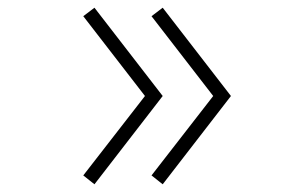

<svg xmlns="http://www.w3.org/2000/svg" viewBox="-20 -589 780 498"><path d="M196 -134 225 -111 402 -340 225 -569 196 -547 356 -340ZM402 -111 579 -340 402 -569 373 -547 533 -340 373 -134Z"/></svg>

Font: M Major Mono Display
Style: Regular
Weight: 400
Designer: Emre Parlak
Foundry: Emre Parlak
Version: Version 2.000; ttfautohint (v1.8) -l 8 -r 50 -G 200 -x 14 -D